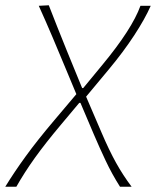

<svg xmlns="http://www.w3.org/2000/svg" viewBox="-59 -516 594 728"><path d="M-39 192Q-5 136.5 38.8 76.2Q82.5 16 146 -59L230.5 -159L190.5 -255Q166 -314.5 140.2 -375Q114.5 -435.5 88 -494L126 -496Q139.5 -461 157.8 -415Q176 -369 194 -324.8Q212 -280.5 224 -251.5L252.5 -182H256.5L329.5 -270.5Q442 -406.5 473.5 -494H512.5Q491 -445 450 -382.2Q409 -319.5 354.5 -254L267.5 -149.5L325.5 -14.5Q354.5 53.5 380.8 100.8Q407 148 440 192H396Q365.5 144 341.5 93Q317.5 42 297 -6L246 -126H241.5L171.5 -42.5Q113.5 26.5 73.5 82.2Q33.5 138 3 192Z"/></svg>

Font: Commissioner Flair Thin
Style: Italic
Weight: 100
Italic angle: -12°
Designer: Kostas Bartsokas
Foundry: Kostas Bartsokas
Version: Version 1.000; ttfautohint (v1.8.3)